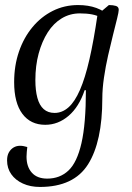

<svg xmlns="http://www.w3.org/2000/svg" viewBox="-20 -482 521 760"><path d="M138 258Q100 258 70.5 244.5Q41 231 24.5 207.5Q8 184 8 153Q8 134 15 121.5Q22 109 33.5 102Q45 95 60 95Q67 95 74 96.5Q81 98 88 100Q87 110 86 119.5Q85 129 85 138Q85 178 106 201.5Q127 225 167 225Q217 225 251 193Q285 161 302.5 84.5Q320 8 320 -125H315Q293 -59 251.5 -23.5Q210 12 159 12Q101 12 68.5 -31.5Q36 -75 36 -157Q36 -222 55 -277.5Q74 -333 108.5 -374.5Q143 -416 189 -439Q235 -462 289 -462Q330 -462 361.5 -450.5Q393 -439 420 -414L417 -386Q405 -397 378 -413Q351 -429 296 -429Q257 -429 224.5 -409.5Q192 -390 169 -354Q146 -318 133 -270Q120 -222 120 -165Q120 -124 128 -94.5Q136 -65 153 -50Q170 -35 196 -35Q226 -35 251 -57Q276 -79 296.5 -126Q317 -173 334 -247Q351 -321 366 -424L411 -462Q428 -462 439 -458.5Q450 -455 450 -443Q450 -435 443.5 -408.5Q437 -382 427.5 -344.5Q418 -307 408 -263Q398 -219 391.5 -174.5Q385 -130 385 -92Q385 79 328.5 168.5Q272 258 138 258Z"/></svg>

Font: Petrona
Style: Italic
Weight: 400
Italic angle: -9°
Designer: Ringo R. Seeber
Foundry: Ringo R. Seeber
Version: Version 2.001; ttfautohint (v1.8.3)